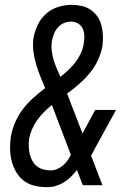

<svg xmlns="http://www.w3.org/2000/svg" viewBox="-20 -763 515 791"><path d="M172 8Q146 8 121.5 2Q97 -4 78 -18.5Q59 -33 46.5 -54.5Q34 -76 28 -100Q22 -124 21.5 -149.5Q21 -175 25 -201Q30 -230 42.5 -259Q55 -288 74 -313Q93 -338 117 -359.5Q141 -381 166 -400Q156 -424 146 -448.5Q136 -473 128.5 -499Q121 -525 117.5 -552Q114 -579 118 -607Q123 -634 135.5 -660.5Q148 -687 170 -706.5Q192 -726 220 -734.5Q248 -743 274 -743Q296 -743 316.5 -738.5Q337 -734 353.5 -722.5Q370 -711 381.5 -694.5Q393 -678 398 -658Q403 -638 404 -617Q405 -596 402 -574Q397 -545 384 -516.5Q371 -488 350.5 -463Q330 -438 306 -417Q282 -396 256 -377Q259 -372 261 -366Q263 -360 265 -355L320 -213L372 -310H458L373 -155Q369 -147 364.5 -138.5Q360 -130 355 -122L402 0H321L297 -63Q280 -40 257.5 -22Q235 -4 209 3L204 5L198 6Q192 7 185 7.5Q178 8 172 8ZM229 -446Q246 -460 262 -475Q278 -490 291 -507Q304 -524 313 -543.5Q322 -563 325 -584Q328 -599 327.5 -615Q327 -631 321 -644.5Q315 -658 302 -666Q289 -674 273 -674Q258 -674 243.5 -668Q229 -662 218.5 -650Q208 -638 202.5 -624Q197 -610 194 -595Q191 -575 193 -555.5Q195 -536 200.5 -517.5Q206 -499 213.5 -481.5Q221 -464 229 -446ZM189 -61Q202 -61 215 -66.5Q228 -72 239 -81Q250 -90 258 -101.5Q266 -113 272 -125L194 -330H193Q177 -317 161.5 -301.5Q146 -286 133.5 -268.5Q121 -251 112.5 -231.5Q104 -212 100 -192Q98 -176 98.5 -160Q99 -144 102.5 -129Q106 -114 113 -101Q120 -88 131.5 -78.5Q143 -69 158 -65Q173 -61 189 -61Z"/></svg>

Font: Iosevka QP
Style: Italic
Weight: 400
Italic angle: -9°
Designer: Belleve Invis
Foundry: Belleve Invis
Version: Version 20.0.0; ttfautohint (v1.8.4)